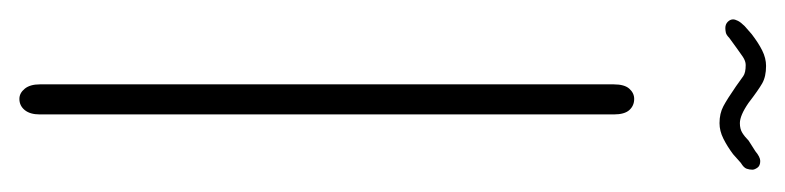

<svg xmlns="http://www.w3.org/2000/svg" viewBox="-334 -481 810 198"><g transform="rotate(90 71.0 -382.0)"><path d="M99 -719Q89 -719 81.5 -723Q74 -727 61 -736Q54 -741 50.5 -743.5Q47 -746 39 -746Q35 -746 30.5 -743Q26 -740 22 -737L11 -729Q8 -726 5.5 -725.5Q3 -725 1 -725Q-3 -725 -5.5 -727.5Q-8 -730 -8 -733Q-8 -735 -6.5 -738Q-5 -741 -1 -745L7 -752Q16 -759 24 -763Q32 -767 40 -767Q51 -767 58 -763Q65 -759 78 -749Q91 -740 99 -740Q105 -740 109 -742.5Q113 -745 117 -749L128 -756Q134 -761 138 -761Q143 -761 145 -758Q147 -755 147 -753Q147 -750 146 -747Q145 -744 140 -741L131 -733Q123 -727 115 -723Q107 -719 99 -719ZM59 -610Q59 -621 63.5 -626Q68 -631 74 -631Q81 -631 85.5 -626Q90 -621 90 -610V-18Q90 -8 85.5 -2.5Q81 3 74 3Q68 3 63.5 -2.5Q59 -8 59 -18Z"/></g></svg>

Font: Beiruti ExtraLight
Style: Regular
Weight: 250
Designer: Arlette Boutros
Foundry: Boutros
Version: Version 1.41